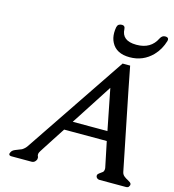

<svg xmlns="http://www.w3.org/2000/svg" viewBox="-133 -1042 1052 1162"><g transform="rotate(15 393.0 -461.0)"><path d="M581.5 -754.4Q497.1 -754.4 466.8 -814Q453.1 -840.3 453.1 -874Q453.1 -890.6 456.5 -909.2L457 -910.6Q461.9 -932.1 487.3 -932.1Q506.3 -932.1 507.3 -911.1Q509.8 -838.4 600.1 -837.9H602.5Q691.9 -837.9 727.5 -911.1Q738.3 -932.1 757.8 -932.1Q778.8 -932.1 778.8 -917Q778.8 -914.1 777.8 -910.2V-909.2Q761.2 -853 723.6 -814Q665.5 -754.4 581.5 -754.4ZM567.9 -288.1 517.1 -545.4Q487.3 -498 438.5 -423.8Q390.1 -349.6 350.6 -288.1ZM785.6 -6.3Q784.7 -2.9 780.3 3.4Q775.9 9.8 762.7 9.8H597.7Q588.9 9.8 582.5 4.4Q576.7 -1 575.7 -5.9Q574.7 -10.7 575.7 -15.6Q577.1 -21 585.4 -27.3Q593.8 -34.2 600.1 -38.1Q606.4 -42 608.9 -45.9Q611.3 -49.8 612.3 -55.7Q613.8 -61.5 612.8 -68.8L579.6 -229H312.5Q290 -194.3 262.7 -152.3Q235.4 -110.4 219.2 -85Q202.6 -59.6 201.2 -55.2Q199.7 -50.3 198.7 -46.9Q198.2 -43.5 198.7 -39.6Q198.7 -35.6 201.2 -31.2Q203.6 -26.9 203.1 -21.5Q202.6 -16.1 202.6 -13.7Q201.7 -10.3 199.7 -7.3Q189.9 9.8 173.3 9.8H47.4Q30.3 9.8 30.3 -1Q30.3 -2.9 30.8 -4.9Q31.2 -7.8 33.7 -11.7Q39.6 -25.4 58.1 -32.7Q76.7 -40 97.2 -48.3Q114.7 -59.1 125 -74.2L550.8 -706.5H598.1Q610.4 -642.1 627 -558.6Q644 -475.1 661.6 -386.7Q679.2 -298.3 696.3 -214.8Q713.4 -131.3 724.6 -74.2Q727.5 -58.6 739.7 -48.8Q752 -39.1 761.7 -34.7Q771 -29.3 778.3 -24.4Q785.2 -19.5 785.6 -14.6Q786.1 -12.2 786.1 -10.3Q786.1 -7.8 785.6 -6.3Z"/></g></svg>

Font: Caudex
Style: Bold
Weight: 700
Italic angle: -13°
Version: Version 1.04